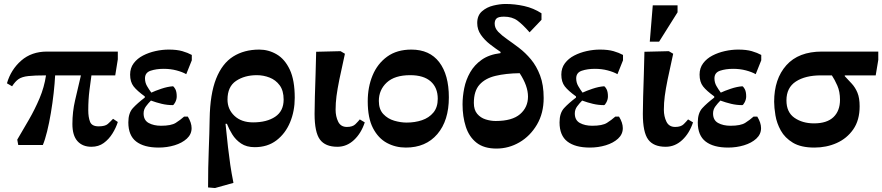

<svg xmlns="http://www.w3.org/2000/svg" viewBox="-20 -731 4448 968"><path d="M441 9Q396 9 370.5 -19.5Q345 -48 345 -106Q345 -167 358.5 -225Q372 -283 388 -351H258Q256 -311 250.5 -261.5Q245 -212 236.5 -161.5Q228 -111 217.5 -68.5Q207 -26 196 0H72L67 -27Q96 -76 126 -128Q156 -180 179.5 -235.5Q203 -291 212 -351Q154 -351 122.5 -347.5Q91 -344 74 -332.5Q57 -321 41 -296L15 -311Q35 -380 87 -425.5Q139 -471 217 -471H574V-432L561 -351H441Q437 -323 431 -276Q425 -229 425 -175Q425 -140 434 -117Q443 -94 477 -94Q510 -94 523.5 -106Q537 -118 550 -132L574 -116Q565 -87 547 -58Q529 -29 503 -10Q477 9 441 9Z M780 13Q706 13 666.5 -17.5Q627 -48 627 -114Q627 -161 650 -186Q673 -211 710 -239V-245Q671 -273 653.5 -295.5Q636 -318 636 -355Q636 -388 654 -412Q672 -436 701 -451Q730 -466 764 -473.5Q798 -481 831 -481Q872 -481 899.5 -473Q927 -465 947 -454V-427L919 -357Q900 -368 870 -376Q840 -384 805 -384Q768 -384 739.5 -374.5Q711 -365 711 -336Q711 -315 721 -297.5Q731 -280 743 -264Q762 -273 793 -283.5Q824 -294 851 -296Q856 -296 863.5 -282.5Q871 -269 871 -245Q871 -230 863.5 -215.5Q856 -201 851 -201Q823 -201 795.5 -207.5Q768 -214 741 -224Q728 -211 716 -195Q704 -179 704 -159Q704 -125 729.5 -111Q755 -97 792 -97Q843 -97 866 -111.5Q889 -126 908 -143H927Q946 -112 946 -85Q946 -54 922 -32Q898 -10 860 1.5Q822 13 780 13Z M1157 191 1064 217 1029 214Q1029 114 1032.5 25Q1036 -64 1037 -132Q1039 -257 1069.5 -334Q1100 -411 1155.5 -446Q1211 -481 1287 -481Q1334 -481 1375 -457Q1416 -433 1441 -380Q1466 -327 1466 -238Q1466 -171 1442.5 -114.5Q1419 -58 1374 -23.5Q1329 11 1264 11Q1223 11 1195.5 -7.5Q1168 -26 1151 -53.5Q1134 -81 1124 -107H1117Q1124 -37 1129.5 11Q1135 59 1141 100Q1147 141 1157 191ZM1256 -114Q1325 -114 1367.5 -142.5Q1410 -171 1410 -229Q1410 -274 1390 -301Q1370 -328 1339 -340Q1308 -352 1275 -352Q1213 -352 1170 -323Q1127 -294 1127 -229Q1127 -180 1162 -147Q1197 -114 1256 -114Z M1681 9Q1620 9 1593 -27.5Q1566 -64 1566 -157Q1566 -192 1567.5 -244Q1569 -296 1571 -355.5Q1573 -415 1574 -470L1697 -473L1719 -460Q1701 -380 1691 -330.5Q1681 -281 1676.5 -246.5Q1672 -212 1672 -178Q1672 -144 1685 -117.5Q1698 -91 1729 -91Q1758 -91 1772 -105Q1786 -119 1794 -129L1819 -114Q1801 -59 1764.5 -25Q1728 9 1681 9Z M2026 13Q1974 13 1930.5 -10.5Q1887 -34 1860.5 -85Q1834 -136 1834 -220Q1834 -292 1858.5 -351Q1883 -410 1932 -445.5Q1981 -481 2054 -481Q2146 -481 2194.5 -417.5Q2243 -354 2243 -240Q2243 -123 2185 -55Q2127 13 2026 13ZM2030 -113Q2072 -113 2107.5 -125Q2143 -137 2165 -163.5Q2187 -190 2187 -233Q2187 -289 2151.5 -320.5Q2116 -352 2048 -352Q1970 -352 1930 -315Q1890 -278 1890 -222Q1890 -180 1912.5 -156Q1935 -132 1967.5 -122.5Q2000 -113 2030 -113Z M2483 18Q2420 18 2382.5 -11.5Q2345 -41 2328.5 -92Q2312 -143 2312 -205Q2312 -244 2320.5 -286.5Q2329 -329 2350.5 -366.5Q2372 -404 2409 -430Q2446 -456 2503 -463L2504 -469Q2477 -487 2450 -508Q2423 -529 2404.5 -555.5Q2386 -582 2386 -615Q2386 -653 2410 -674Q2434 -695 2467.5 -703Q2501 -711 2529 -711Q2576 -711 2623 -700.5Q2670 -690 2710 -664V-631L2650 -568Q2616 -607 2589 -627Q2562 -647 2521 -647Q2493 -647 2483.5 -638Q2474 -629 2474 -612Q2474 -589 2492 -570.5Q2510 -552 2538 -532.5Q2566 -513 2597.5 -489Q2629 -465 2657 -431.5Q2685 -398 2703 -350.5Q2721 -303 2721 -237Q2721 -160 2687 -102.5Q2653 -45 2599 -13.5Q2545 18 2483 18ZM2600 -362Q2530 -361 2478 -348.5Q2426 -336 2397.5 -304Q2369 -272 2369 -212Q2369 -177 2386 -157Q2403 -137 2428.5 -129Q2454 -121 2479 -121Q2562 -121 2602 -155.5Q2642 -190 2642 -244Q2642 -298 2600 -362Z M2954 13Q2880 13 2840.5 -17.5Q2801 -48 2801 -114Q2801 -161 2824 -186Q2847 -211 2884 -239V-245Q2845 -273 2827.5 -295.5Q2810 -318 2810 -355Q2810 -388 2828 -412Q2846 -436 2875 -451Q2904 -466 2938 -473.5Q2972 -481 3005 -481Q3046 -481 3073.5 -473Q3101 -465 3121 -454V-427L3093 -357Q3074 -368 3044 -376Q3014 -384 2979 -384Q2942 -384 2913.5 -374.5Q2885 -365 2885 -336Q2885 -315 2895 -297.5Q2905 -280 2917 -264Q2936 -273 2967 -283.5Q2998 -294 3025 -296Q3030 -296 3037.5 -282.5Q3045 -269 3045 -245Q3045 -230 3037.5 -215.5Q3030 -201 3025 -201Q2997 -201 2969.5 -207.5Q2942 -214 2915 -224Q2902 -211 2890 -195Q2878 -179 2878 -159Q2878 -125 2903.5 -111Q2929 -97 2966 -97Q3017 -97 3040 -111.5Q3063 -126 3082 -143H3101Q3120 -112 3120 -85Q3120 -54 3096 -32Q3072 -10 3034 1.5Q2996 13 2954 13Z M3336 9Q3275 9 3248 -27.5Q3221 -64 3221 -157Q3221 -192 3222.5 -244Q3224 -296 3226 -355.5Q3228 -415 3229 -470L3352 -473L3374 -460Q3356 -380 3346 -330.5Q3336 -281 3331.5 -246.5Q3327 -212 3327 -178Q3327 -144 3340 -117.5Q3353 -91 3384 -91Q3413 -91 3427 -105Q3441 -119 3449 -129L3474 -114Q3456 -59 3419.5 -25Q3383 9 3336 9ZM3303 -521H3256L3271 -704H3396V-669Z M3651 13Q3577 13 3537.5 -17.5Q3498 -48 3498 -114Q3498 -161 3521 -186Q3544 -211 3581 -239V-245Q3542 -273 3524.5 -295.5Q3507 -318 3507 -355Q3507 -388 3525 -412Q3543 -436 3572 -451Q3601 -466 3635 -473.5Q3669 -481 3702 -481Q3743 -481 3770.5 -473Q3798 -465 3818 -454V-427L3790 -357Q3771 -368 3741 -376Q3711 -384 3676 -384Q3639 -384 3610.5 -374.5Q3582 -365 3582 -336Q3582 -315 3592 -297.5Q3602 -280 3614 -264Q3633 -273 3664 -283.5Q3695 -294 3722 -296Q3727 -296 3734.5 -282.5Q3742 -269 3742 -245Q3742 -230 3734.5 -215.5Q3727 -201 3722 -201Q3694 -201 3666.5 -207.5Q3639 -214 3612 -224Q3599 -211 3587 -195Q3575 -179 3575 -159Q3575 -125 3600.5 -111Q3626 -97 3663 -97Q3714 -97 3737 -111.5Q3760 -126 3779 -143H3798Q3817 -112 3817 -85Q3817 -54 3793 -32Q3769 -10 3731 1.5Q3693 13 3651 13Z M4086 13Q4018 13 3977.5 -11.5Q3937 -36 3916.5 -73Q3896 -110 3889.5 -149.5Q3883 -189 3883 -218Q3883 -333 3944.5 -402Q4006 -471 4124 -471H4408V-429L4395 -351H4239V-347Q4257 -328 4274.5 -309Q4292 -290 4303 -263.5Q4314 -237 4314 -195Q4314 -125 4282 -79Q4250 -33 4198.5 -10Q4147 13 4086 13ZM4174 -351H4119Q4040 -351 3992.5 -320Q3945 -289 3945 -225Q3945 -165 3985.5 -137Q4026 -109 4084 -109Q4149 -109 4182 -140.5Q4215 -172 4215 -228Q4215 -269 4201.5 -299.5Q4188 -330 4174 -351Z"/></svg>

Font: STIX Two Text
Style: Bold
Weight: 700
Designer: Ross Mills, John Hudson & Paul Hanslow, Tiro Typeworks Ltd; with prior portions MicroPress Inc., and Coen Hoffman.
Foundry: Tiro Typeworks Ltd
Version: Version 2.13 b171